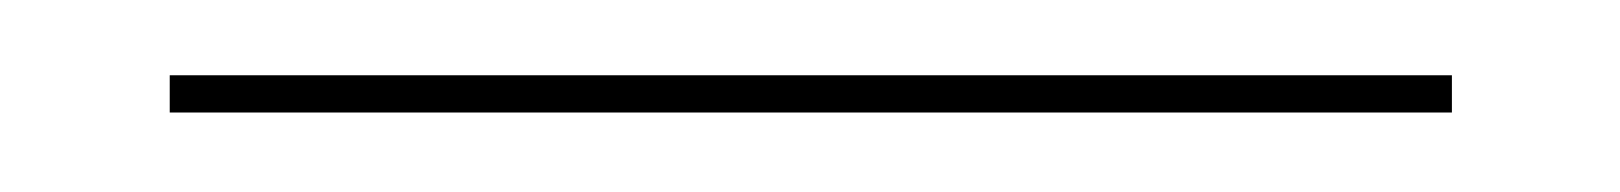

<svg xmlns="http://www.w3.org/2000/svg" viewBox="-20 -589 422 50"><path d="M24.2 -559.7V-569.4H358.1V-559.7Z"/></svg>

Font: Playfair 144pt SemiExpanded Black
Style: Regular
Weight: 900
Width: 6
Designer: Claus Eggers Sørensen
Foundry: Claus Eggers Sørensen
Version: Version 2.203